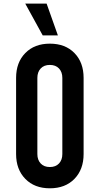

<svg xmlns="http://www.w3.org/2000/svg" viewBox="-20 -1002 539 1038"><path d="M249.5 16Q166.5 16 116.8 -35Q67 -86 67 -169V-581Q67 -664.5 116.8 -715.2Q166.5 -766 249.5 -766Q333 -766 382.5 -715.2Q432 -664.5 432 -581V-169Q432 -86 382.5 -35Q333 16 249.5 16ZM249.5 -99Q281 -99 299 -118.2Q317 -137.5 317 -169V-581Q317 -612.5 299 -631.8Q281 -651 249.5 -651Q218 -651 200 -631.8Q182 -612.5 182 -581V-169Q182 -137.5 200 -118.2Q218 -99 249.5 -99ZM211 -810.5 116.5 -982.5H232L293 -810.5Z"/></svg>

Font: Mohave SemiBold
Style: Regular
Weight: 600
Designer: Gumpita Rahayu
Foundry: Tokotype
Version: Version 2.003